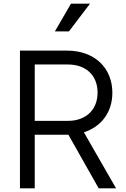

<svg xmlns="http://www.w3.org/2000/svg" viewBox="-20 -1019 681 1039"><path d="M353 -849 467 -999H364L277 -849ZM168 0V-290H350L514 0H608L434 -303C529 -334 588 -412 588 -517C588 -653 490 -745 344 -745H88V0ZM168 -670H348C444 -670 508 -612 508 -518C508 -424 444 -365 348 -365H168Z"/></svg>

Font: Plus Jakarta Sans
Style: Regular
Weight: 400
Designer: Gumpita Rahayu
Foundry: Tokotype
Version: Version 2.071;gftools[0.9.30]